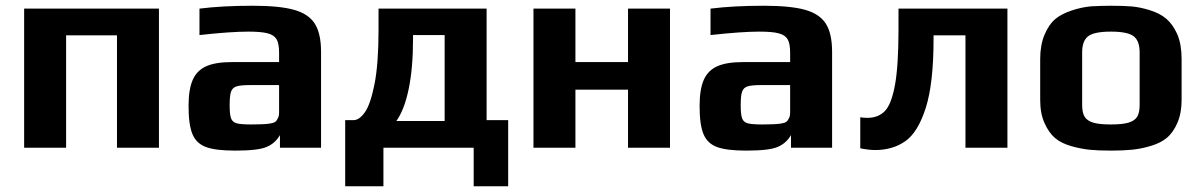

<svg xmlns="http://www.w3.org/2000/svg" viewBox="-20 -514 4181 668"><path d="M64 -484H533V0H387V-391H210V0H64Z M636 -145Q636 -203 650.5 -236Q665 -269 697.5 -283.5Q730 -298 787 -298H951V-331Q951 -362 942.5 -377Q934 -392 911.5 -398Q889 -404 844 -404Q782 -404 674 -392V-484Q753 -494 859 -494Q952 -494 1002.5 -480Q1053 -466 1075 -432Q1097 -398 1097 -333V0H954V-44Q937 -15 908 -3Q879 10 798 10Q730 10 696.5 -2.5Q663 -15 649.5 -47.5Q636 -80 636 -145ZM918 -84Q932 -86 937.5 -90Q943 -94 947 -103Q951 -110 951 -124V-218H851Q817 -218 803 -213.5Q789 -209 784 -195.5Q779 -182 779 -148Q779 -115 784 -102Q789 -89 803.5 -85Q818 -81 855 -81Q899 -81 918 -84Z M1181 -96H1210Q1230 -96 1249.5 -123.5Q1269 -151 1283 -221.5Q1297 -292 1297 -411V-484H1673V-96H1748V134H1628V0H1314V134H1181ZM1527 -93V-392H1417V-379Q1417 -278 1402 -205Q1387 -132 1359 -93Z M1836 -484H1982V-298H2165V-484H2311V0H2165V-202H1982V0H1836Z M2414 -145Q2414 -203 2428.5 -236Q2443 -269 2475.5 -283.5Q2508 -298 2565 -298H2729V-331Q2729 -362 2720.5 -377Q2712 -392 2689.5 -398Q2667 -404 2622 -404Q2560 -404 2452 -392V-484Q2531 -494 2637 -494Q2730 -494 2780.5 -480Q2831 -466 2853 -432Q2875 -398 2875 -333V0H2732V-44Q2715 -15 2686 -3Q2657 10 2576 10Q2508 10 2474.5 -2.5Q2441 -15 2427.5 -47.5Q2414 -80 2414 -145ZM2696 -84Q2710 -86 2715.5 -90Q2721 -94 2725 -103Q2729 -110 2729 -124V-218H2629Q2595 -218 2581 -213.5Q2567 -209 2562 -195.5Q2557 -182 2557 -148Q2557 -115 2562 -102Q2567 -89 2581.5 -85Q2596 -81 2633 -81Q2677 -81 2696 -84Z M2973 2V-106Q2985 -104 2998 -104Q3035 -104 3058 -127Q3081 -150 3093.5 -217Q3106 -284 3106 -411V-484H3485V0H3339V-391H3228V-379Q3228 -224 3201 -139Q3174 -54 3130 -23Q3086 8 3025 8Q3003 8 2973 2Z M3709 -5Q3673 -15 3651 -33.5Q3629 -52 3614 -86Q3599 -119 3599 -166V-309Q3599 -357 3614 -393Q3629 -429 3653 -449Q3674 -466 3708.5 -477.5Q3743 -489 3776 -492Q3814 -494 3845 -494Q3891 -494 3918.5 -491.5Q3946 -489 3979 -479Q4015 -468 4037.5 -449Q4060 -430 4076 -395Q4091 -359 4091 -309V-166Q4091 -121 4076.5 -87Q4062 -53 4039 -34Q4019 -17 3984.5 -6.5Q3950 4 3917 7Q3887 10 3845 10Q3800 10 3771 7Q3742 4 3709 -5ZM3945 -149V-332Q3945 -372 3924 -388Q3903 -404 3845 -404Q3787 -404 3766 -388Q3745 -372 3745 -332V-149Q3745 -122 3753.5 -108Q3762 -94 3783 -87.5Q3804 -81 3845 -81Q3886 -81 3907 -87.5Q3928 -94 3936.5 -108Q3945 -122 3945 -149Z"/></svg>

Font: Play
Style: Bold
Weight: 700
Designer: Jonas Hecksher (Cyrillic expansion: Cyreal)
Foundry: Jonas Hecksher, Playtype, e-types AS
Version: Version 2.101; ttfautohint (v1.5.65-e2d9)